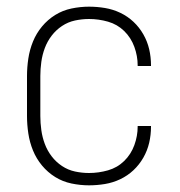

<svg xmlns="http://www.w3.org/2000/svg" viewBox="-20 -548 540 576"><path d="M247 8Q221 8 194.5 2.5Q168 -3 145.5 -17Q123 -31 106 -51.5Q89 -72 79 -96.5Q69 -121 65 -147.5Q61 -174 61 -200V-320Q61 -346 65 -372.5Q69 -399 79 -423.5Q89 -448 106 -468.5Q123 -489 145.5 -503Q168 -517 194.5 -522.5Q221 -528 247 -528Q271 -528 295 -524Q319 -520 341 -509.5Q363 -499 380.5 -482.5Q398 -466 410 -445Q422 -424 427.5 -400.5Q433 -377 433 -352V-350H393V-352Q393 -380 383 -407.5Q373 -435 352.5 -455Q332 -475 304 -483Q276 -491 247 -491Q226 -491 205 -486.5Q184 -482 166 -470Q148 -458 135 -441Q122 -424 114.5 -404Q107 -384 104 -362.5Q101 -341 101 -320V-200Q101 -179 104 -157.5Q107 -136 114.5 -116Q122 -96 135 -79Q148 -62 166 -50Q184 -38 205 -33.5Q226 -29 247 -29Q276 -29 304 -37Q332 -45 352.5 -65Q373 -85 383 -112.5Q393 -140 393 -168V-170H433V-168Q433 -143 427.5 -119.5Q422 -96 410 -75Q398 -54 380.5 -37.5Q363 -21 341 -10.5Q319 0 295 4Q271 8 247 8Z"/></svg>

Font: Iosevka Term Curly Extralight
Style: Regular
Weight: 200
Designer: Belleve Invis
Foundry: Belleve Invis
Version: Version 32.3.0